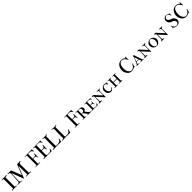

<svg xmlns="http://www.w3.org/2000/svg" viewBox="1429 -4775 8845 8845"><g transform="rotate(-45 5852.0 -352.5)"><path d="M138.2 -70.8V-621.1Q138.2 -641.6 130.9 -652.1Q123.5 -662.6 112.5 -667.2Q101.6 -671.9 88.9 -672.4Q76.2 -672.9 65.2 -673.6Q54.2 -674.3 46.9 -677.2Q39.6 -680.2 39.6 -689.5Q39.6 -695.8 45.7 -697.5Q51.8 -699.2 57.1 -699.2H84.5Q96.7 -699.2 106.7 -698.5Q116.7 -697.8 125.7 -696.8Q134.8 -695.8 144.3 -695.1Q153.8 -694.3 165.5 -694.3Q189.5 -694.3 207.5 -695.6Q225.6 -696.8 242.2 -698.2Q258.8 -699.7 275.4 -700.9Q292 -702.1 312.5 -702.1H345.2Q352.1 -702.1 356.4 -699.5Q360.8 -696.8 363.3 -696.3Q365.2 -690.9 365.7 -690.4Q366.2 -689.9 366.2 -686Q366.2 -680.7 357.7 -677.2Q349.1 -673.8 338.1 -671.6Q327.1 -669.4 315.9 -668.2Q304.7 -667 299.8 -665.5Q292 -664.1 283.2 -662.8Q274.4 -661.6 267.1 -658.9Q259.8 -656.2 254.9 -651.1Q250 -646 250 -636.7V-56.6Q250 -46.4 257.6 -40.8Q265.1 -35.2 276.4 -32.5Q287.6 -29.8 301 -28.8Q314.5 -27.8 325.7 -26.4Q336.9 -24.9 344.5 -21.7Q352.1 -18.6 352.1 -11.7Q352.1 -6.3 349.1 -4.9Q346.2 -3.4 343.8 -2.4Q336.9 -0.5 327.1 1Q317.4 2.4 310.1 2.4Q292.5 2.4 277.8 1.5Q263.2 0.5 249.5 -0.5Q235.8 -1.5 222.2 -2.4Q208.5 -3.4 192.4 -3.4Q184.6 -3.4 170.7 -2.9Q156.7 -2.4 140.9 -1.7Q125 -1 109.4 -0.5Q93.8 0 82.5 0H43.9Q41.5 0 37.1 -2.4Q32.7 -4.9 32.7 -10.3Q32.7 -20 41 -22Q51.8 -24.9 60.3 -26.6Q68.8 -28.3 78.1 -30Q87.4 -31.7 98.6 -33.7Q109.9 -35.6 126.5 -39.1Q134.8 -41.5 136.5 -49.8Q138.2 -58.1 138.2 -70.8Z M539.1 -4.4Q512.7 -4.4 488.8 -2.2Q464.8 0 436 0H416.5Q412.1 0 410.2 -5.6Q408.2 -11.2 408.2 -14.2Q408.2 -19 409.4 -22.7Q410.6 -26.4 414.1 -26.9Q419.4 -28.3 426.8 -29.3Q434.1 -30.3 441.9 -31Q449.7 -31.7 456.8 -32Q463.9 -32.2 469.2 -32.2Q481 -32.2 491.9 -37.6Q502.9 -43 509.8 -50.8Q514.6 -57.1 518.1 -63.2Q521.5 -69.3 524.2 -80.1Q526.9 -90.8 528.6 -107.9Q530.3 -125 532.2 -152.8L555.2 -571.8Q555.2 -586.9 551.8 -602.3Q548.3 -617.7 540.8 -631.1Q533.2 -644.5 521 -654.3Q508.8 -664.1 491.2 -668Q489.7 -668.5 483.4 -669.2Q477.1 -669.9 469.7 -670.9Q462.4 -671.9 456.1 -672.6Q449.7 -673.3 447.8 -673.3Q438 -675.3 432.4 -677.2Q426.8 -679.2 426.8 -689.5Q426.8 -693.8 427.2 -698Q427.7 -702.1 431.2 -702.1H451.2Q463.9 -702.1 474.9 -701.2Q485.8 -700.2 497.1 -698.7Q508.3 -697.3 520.8 -696.3Q533.2 -695.3 548.3 -695.3H594.7Q603 -695.3 610.1 -696.5Q617.2 -697.8 628.9 -697.8Q637.7 -697.8 647.5 -695.6Q657.2 -693.4 661.6 -686.5Q669.9 -676.8 675.8 -664.8Q681.6 -652.8 686 -639.6L850.1 -208Q852.1 -203.1 854 -200Q856 -196.8 858.4 -196.8Q861.8 -196.8 863.8 -200.7Q865.7 -204.6 866.7 -208L1051.3 -691.9Q1054.2 -697.3 1059.8 -698.7Q1065.4 -700.2 1072.3 -700.2Q1096.7 -700.2 1119.4 -701.2Q1142.1 -702.1 1164.8 -703.6Q1187.5 -705.1 1210.7 -706.1Q1233.9 -707 1259.8 -707Q1261.2 -707 1263.9 -707Q1266.6 -707 1269.3 -706.3Q1272 -705.6 1273.9 -704.1Q1275.9 -702.6 1275.9 -700.2Q1275.9 -693.4 1270 -686.3Q1264.2 -679.2 1255.4 -679.2Q1231 -679.2 1214.8 -673.3Q1198.7 -667.5 1182.1 -649.4Q1174.8 -642.1 1170.4 -632.8Q1166 -623.5 1163.3 -613Q1160.6 -602.5 1159.9 -591.6Q1159.2 -580.6 1159.2 -570.3L1167 -48.8Q1170.4 -38.6 1183.6 -34.7Q1196.8 -30.8 1212.9 -29.5Q1229 -28.3 1244.4 -27.6Q1259.8 -26.9 1268.1 -22.9Q1273.9 -20.5 1274.9 -16.8Q1275.9 -13.2 1275.9 -10.3Q1275.9 -2.4 1267.8 -0.7Q1259.8 1 1246.1 1Q1230.5 1 1216.8 0.5Q1203.1 0 1189.7 -0.2Q1176.3 -0.5 1161.6 -1Q1147 -1.5 1128.9 -1.5H1054.2Q1040 -1.5 1026.9 -1.2Q1013.7 -1 1000.5 0Q984.9 1.5 969.2 1.5Q965.3 1.5 961.2 1.2Q957 1 953.4 -0.5Q949.7 -2 947.5 -5.1Q945.3 -8.3 945.3 -13.7Q945.3 -23.4 957.5 -26.6Q969.7 -29.8 986.8 -29.8H1007.3Q1017.6 -29.8 1026.6 -30.3Q1035.6 -30.8 1042.5 -33.2Q1049.3 -35.6 1053.5 -40.3Q1057.6 -44.9 1057.6 -53.2L1051.3 -571.8Q1051.3 -574.2 1050.3 -578.6Q1049.3 -583 1046.9 -583Q1043.5 -583 1041.7 -581.8Q1040 -580.6 1039.1 -579.6L820.3 -10.3Q818.4 -2.4 814.5 -2.4Q810.5 -2.4 807.6 -10.3L589.8 -584.5Q588.4 -590.3 584 -590.3Q582 -590.3 580.8 -589.4Q579.6 -588.4 579.6 -584.5L566.9 -118.2Q566.9 -112.3 567.6 -102.8Q568.4 -93.3 570.1 -83Q571.8 -72.8 574.5 -63Q577.1 -53.2 581.5 -46.4Q587.9 -36.1 600.8 -31.5Q613.8 -26.9 628.7 -25.1Q643.6 -23.4 658.4 -22.9Q673.3 -22.5 683.6 -21Q689.5 -20.5 691.7 -16.6Q693.8 -12.7 693.8 -8.3Q693.8 -5.4 690.7 -3.4Q687.5 -1.5 682.9 -0.2Q678.2 1 672.4 1.2Q666.5 1.5 661.6 1.5Q643.6 1.5 627.9 0.5Q612.3 -0.5 597.7 -1.5Q583 -2.4 568.8 -3.4Q554.7 -4.4 539.1 -4.4Z M1658.2 -40.5V-658.2Q1658.2 -663.6 1651.1 -667.5Q1644 -671.4 1632.8 -674.1Q1621.6 -676.8 1608.2 -678.5Q1594.7 -680.2 1582 -681.4Q1569.3 -682.6 1558.6 -683.6Q1547.9 -684.6 1543 -686Q1536.6 -686.5 1536.6 -693.4Q1536.6 -696.8 1541.3 -698Q1545.9 -699.2 1549.3 -699.2H1694.3Q1708 -699.2 1729 -700.7Q1750 -702.1 1773.9 -703.6Q1797.9 -705.1 1822.8 -706.5Q1847.7 -708 1869.1 -708H1996.1Q1996.6 -708.5 2002 -708.5H2012.2Q2019.5 -708.5 2021.7 -701.4Q2023.9 -694.3 2023.9 -688.5Q2025.9 -663.1 2028.3 -636.5Q2030.8 -609.9 2030.8 -584.5Q2030.8 -579.1 2027.6 -575.4Q2024.4 -571.8 2018.6 -571.8Q2014.6 -571.8 2010.7 -573.5Q2006.8 -575.2 2003.4 -583Q1999.5 -591.3 1994.6 -601.6Q1989.7 -611.8 1983.9 -621.6Q1978 -631.3 1971.7 -639.4Q1965.3 -647.5 1959.5 -651.4Q1943.4 -662.6 1926.3 -668.9Q1909.2 -675.3 1890.9 -678.2Q1872.6 -681.2 1853.5 -681.9Q1834.5 -682.6 1814.5 -682.6H1780.8Q1768.6 -682.6 1760.5 -679Q1752.4 -675.3 1752.4 -660.6V-386.2Q1752.4 -380.9 1756.8 -378.4Q1761.2 -376 1763.7 -375Q1773.9 -376.5 1785.6 -377Q1797.4 -377.4 1808.6 -377.4Q1826.2 -377.4 1844 -377.9Q1861.8 -378.4 1877.4 -380.6Q1893.1 -382.8 1905.5 -387.2Q1918 -391.6 1924.3 -399.4Q1926.3 -402.3 1928.5 -408.7Q1930.7 -415 1932.6 -422.4Q1934.6 -429.7 1936.3 -436Q1938 -442.4 1939.5 -445.3Q1941.9 -452.6 1942.4 -461.2Q1942.9 -469.7 1943.8 -477.1Q1944.8 -484.4 1948.2 -489.3Q1951.7 -494.1 1960.4 -494.1Q1971.2 -494.1 1973.4 -485.8Q1975.6 -477.5 1975.6 -468.8V-281.2Q1975.6 -278.8 1975.6 -276.1Q1975.6 -273.4 1976.6 -270.5Q1977.5 -262.7 1977.8 -256.6Q1978 -250.5 1978 -248.5Q1978 -243.2 1975.3 -238.8Q1972.7 -234.4 1967.3 -232.9Q1960.9 -232.9 1957 -242.7Q1952.1 -255.4 1950.7 -269.8Q1949.2 -284.2 1945.8 -297.6Q1942.4 -311 1935.3 -322.5Q1928.2 -334 1912.1 -341.3Q1906.2 -344.2 1897.5 -346.2Q1888.7 -348.1 1879.2 -349.4Q1869.6 -350.6 1860.4 -351.3Q1851.1 -352.1 1844.7 -352.1Q1842.3 -352.1 1830.3 -352.5Q1818.4 -353 1805.2 -353Q1791 -353 1779.3 -352.3Q1767.6 -351.6 1765.1 -349.6Q1760.7 -345.7 1759.3 -342.8Q1757.8 -339.8 1757.8 -332V-42Q1758.3 -35.2 1766.8 -32Q1775.4 -28.8 1787.8 -27.3Q1800.3 -25.9 1814.5 -25.4Q1828.6 -24.9 1840.8 -23.7Q1853 -22.5 1861.1 -19Q1869.1 -15.6 1869.1 -8.3Q1869.1 -4.4 1866.5 -2.4Q1863.8 -0.5 1859.9 0.2Q1856 1 1851.8 1.2Q1847.7 1.5 1844.7 1.5Q1818.8 1.5 1798.3 1Q1777.8 0.5 1759.3 -0.2Q1740.7 -1 1723.1 -1.7Q1705.6 -2.4 1686 -2.4Q1674.8 -2.4 1663.6 -1.7Q1652.3 -1 1640.1 0Q1617.2 1.5 1593.8 1.5H1569.3Q1566.9 1.5 1564 0.7Q1561 0 1561 -4.4Q1561 -9.3 1564 -11.2Q1566.9 -13.2 1575.2 -15.1Q1588.9 -18.1 1603.5 -19.3Q1618.2 -20.5 1630.4 -22.2Q1642.6 -23.9 1650.4 -27.8Q1658.2 -31.7 1658.2 -40.5Z M2196.3 -645.5Q2196.3 -660.2 2185.5 -668.9Q2174.8 -677.7 2159.2 -682.9Q2143.6 -688 2126 -689.9Q2108.4 -691.9 2094.7 -692.9Q2091.3 -692.9 2088.4 -693.6Q2085.4 -694.3 2085.4 -698.7Q2085.4 -701.7 2087.9 -703.6Q2090.3 -705.6 2093.8 -706.8Q2097.2 -708 2100.6 -708.3Q2104 -708.5 2106.4 -708.5Q2109.9 -708.5 2121.1 -708.3Q2132.3 -708 2148.9 -707.8Q2165.5 -707.5 2185.8 -707.3Q2206.1 -707 2228 -707Q2265.6 -707 2292.7 -708.3Q2319.8 -709.5 2342 -711.2Q2364.3 -712.9 2384.5 -714.1Q2404.8 -715.3 2428.2 -715.3Q2437.5 -715.3 2444.6 -715.3Q2451.7 -715.3 2459 -715.3Q2466.3 -715.3 2475.3 -715.1Q2484.4 -714.8 2497.3 -714.4Q2510.3 -713.9 2529.1 -713.4Q2547.9 -712.9 2574.7 -711.9Q2580.1 -711.4 2584 -708Q2587.9 -704.6 2588.9 -699.2Q2589.8 -665.5 2590.6 -635Q2591.3 -604.5 2591.3 -570.3Q2591.3 -562.5 2588.9 -562.5Q2587.9 -562.5 2585.9 -563Q2584 -563.5 2583 -565.9Q2579.1 -573.7 2574.7 -583Q2570.3 -592.3 2565.7 -601.8Q2561 -611.3 2556.4 -620.1Q2551.8 -628.9 2547.4 -635.3Q2541 -644.5 2530.8 -654.5Q2520.5 -664.6 2507.8 -672.9Q2495.1 -681.2 2480.7 -686.5Q2466.3 -691.9 2452.1 -692.9Q2443.4 -692.9 2436.8 -693.1Q2430.2 -693.4 2423.8 -693.4Q2417.5 -693.4 2410.6 -693.4Q2403.8 -693.4 2394.5 -693.4Q2375.5 -693.4 2355.2 -692.4Q2335 -691.4 2315.9 -687.5Q2311.5 -686.5 2307.1 -684.8Q2302.7 -683.1 2302.7 -676.8V-371.6Q2303.7 -365.2 2309.6 -363.3Q2337.4 -365.7 2368.9 -367.4Q2400.4 -369.1 2428.2 -369.1Q2441.9 -370.1 2452.9 -378.2Q2463.9 -386.2 2472.2 -397.7Q2480.5 -409.2 2486.8 -423.1Q2493.2 -437 2498 -450.2Q2502.9 -463.4 2506.6 -473.9Q2510.3 -484.4 2513.7 -489.7Q2515.1 -492.2 2516.6 -492.7Q2518.1 -493.2 2524.9 -493.2Q2527.8 -493.2 2531 -491.9Q2534.2 -490.7 2534.2 -488.3Q2534.2 -470.7 2533 -457Q2531.7 -443.4 2530.3 -432.6Q2528.8 -421.9 2527.6 -412.8Q2526.4 -403.8 2526.4 -395.5V-212.9Q2525.4 -211.4 2523.9 -210.4Q2521.5 -208 2519 -208Q2515.1 -208 2511.5 -215.1Q2507.8 -222.2 2504.2 -232.9Q2500.5 -243.7 2496.8 -256.8Q2493.2 -270 2489 -282.7Q2484.9 -295.4 2480.2 -305.7Q2475.6 -315.9 2469.7 -320.8Q2464.4 -325.2 2454.1 -328.6Q2443.8 -332 2430.9 -334Q2418 -335.9 2403.3 -337.2Q2388.7 -338.4 2375.2 -338.9Q2361.8 -339.4 2350.1 -339.4Q2338.4 -339.4 2331.5 -339.4Q2320.8 -339.4 2314.7 -338.1Q2308.6 -336.9 2305.4 -333Q2302.2 -329.1 2301.3 -321.8Q2300.3 -314.5 2300.3 -301.8V-105Q2300.3 -90.8 2301.8 -80.1Q2303.2 -69.3 2306.9 -61.3Q2310.5 -53.2 2316.7 -47.1Q2322.8 -41 2331.5 -35.6Q2338.4 -31.7 2346.9 -28.1Q2355.5 -24.4 2362.8 -24.4H2439.5Q2450.7 -24.4 2459.7 -24.7Q2468.8 -24.9 2478 -25.6Q2487.3 -26.4 2497.6 -28.1Q2507.8 -29.8 2521.5 -32.7Q2536.1 -36.1 2548.8 -44.4Q2561.5 -52.7 2573 -64.5Q2584.5 -76.2 2594.7 -90.8Q2605 -105.5 2614.3 -121.6Q2615.7 -124 2619.6 -132.1Q2623.5 -140.1 2627.9 -144.5Q2628.4 -145.5 2630.4 -145.5Q2632.3 -145.5 2633.8 -142.1Q2637.2 -135.7 2637.2 -116.7Q2637.2 -110.8 2633.8 -98.9Q2630.4 -86.9 2627.9 -76.2Q2625.5 -67.4 2624 -54.2Q2622.6 -41 2620.1 -28.6Q2617.7 -16.1 2613 -7.3Q2608.4 1.5 2600.6 1.5Q2597.7 1.5 2595.7 1.2Q2593.8 1 2592.3 1Q2590.8 0 2584 0H2224.1Q2212.9 0 2197 0.7Q2181.2 1.5 2165 2.2Q2148.9 2.9 2134.5 3.7Q2120.1 4.4 2111.8 4.4H2098.1Q2092.8 4.4 2087.4 2.2Q2082 0 2082 -4.9Q2082 -9.3 2083.3 -13.7Q2084.5 -18.1 2088.9 -20.5Q2089.8 -21 2093.5 -21.5Q2097.2 -22 2101.6 -22.5Q2106 -22.9 2109.9 -23.2Q2113.8 -23.4 2115.7 -23.4Q2127.4 -24.4 2135.3 -25.1Q2143.1 -25.9 2153.8 -29.8Q2174.8 -36.1 2185.5 -46.6Q2196.3 -57.1 2196.3 -80.1Z M2803.7 -40.5V-382.8Q2803.7 -397.9 2804.7 -424.6Q2805.7 -451.2 2807.1 -481.9Q2808.6 -512.7 2809.6 -544.4Q2810.5 -576.2 2810.5 -601.6Q2810.5 -635.7 2807.6 -651.4Q2806.6 -660.6 2800 -666.3Q2793.5 -671.9 2783.9 -675Q2774.4 -678.2 2762.5 -679.4Q2750.5 -680.7 2739.5 -681.9Q2728.5 -683.1 2719 -684.3Q2709.5 -685.5 2704.1 -688.5Q2697.8 -691.9 2697.8 -696.8Q2697.8 -700.7 2698.5 -702.1Q2699.2 -703.6 2701.2 -704.6Q2707 -706.5 2712.6 -707.3Q2718.3 -708 2722.7 -708H2741.2Q2763.2 -708 2779.1 -707.3Q2794.9 -706.5 2808.6 -705.3Q2822.3 -704.1 2835.4 -703.4Q2848.6 -702.6 2865.2 -702.6Q2883.3 -702.6 2898.7 -704.6Q2914.1 -706.5 2928 -709Q2941.9 -711.4 2954.8 -713.4Q2967.8 -715.3 2981 -715.3H2998.5Q3003.9 -715.3 3010.3 -714.4Q3016.6 -713.4 3016.6 -707Q3016.6 -698.7 3005.4 -695.3Q2997.1 -692.9 2986.1 -691.2Q2975.1 -689.5 2961.4 -684.1Q2948.7 -681.2 2940.7 -677.7Q2932.6 -674.3 2928.7 -672.4Q2923.3 -668.9 2919.2 -663.6Q2915 -658.2 2915 -647.9V-59.1Q2915 -48.3 2920.9 -42.5Q2926.8 -36.6 2935.8 -33.7Q2944.8 -30.8 2955.3 -30.3Q2965.8 -29.8 2975.1 -29.8Q2985.8 -29.8 3005.4 -30.8Q3024.9 -31.7 3046.4 -33.7Q3067.9 -35.6 3088.1 -38.8Q3108.4 -42 3121.1 -46.4Q3138.2 -52.2 3152.6 -58.3Q3167 -64.5 3176.8 -73.7Q3178.2 -74.7 3181.6 -77.9Q3185.1 -81.1 3189.2 -85.7Q3193.4 -90.3 3197.3 -95.7Q3201.2 -101.1 3204.1 -106.4Q3207 -110.4 3209.2 -113.3Q3211.4 -116.2 3213.4 -118.2Q3215.3 -120.6 3218.3 -126.5Q3221.2 -132.3 3224.9 -139.6Q3228.5 -147 3232.4 -154.5Q3236.3 -162.1 3240.2 -168.9Q3243.7 -173.3 3246.8 -176.3Q3250 -179.2 3255.4 -179.2Q3260.7 -179.2 3261.5 -173.1Q3262.2 -167 3262.2 -161.1Q3262.2 -149.4 3259.5 -137.5Q3256.8 -125.5 3253.4 -113.8Q3250 -102.1 3246.1 -90.3Q3242.2 -78.6 3240.2 -66.9Q3237.8 -55.7 3237.1 -43.7Q3236.3 -31.7 3234.6 -21.7Q3232.9 -11.7 3228.3 -5.4Q3223.6 1 3213.4 1H2879.4Q2849.1 1 2828.9 2.2Q2808.6 3.4 2792 5.1Q2775.4 6.8 2759 8.1Q2742.7 9.3 2720.7 9.3Q2712.4 9.3 2706.8 7.8Q2701.2 6.3 2697.8 0Q2697.3 -2 2696.8 -2.9Q2696.3 -3.9 2696.3 -9.3Q2696.3 -15.6 2701.9 -18.3Q2707.5 -21 2710.4 -22Q2715.8 -22.9 2726.6 -23.2Q2737.3 -23.4 2746.1 -24.4Q2750.5 -24.9 2757.3 -25.9Q2764.2 -26.9 2772.2 -28.8Q2780.3 -30.8 2788.6 -33.7Q2796.9 -36.6 2803.7 -40.5Z M3405.3 -40.5V-382.8Q3405.3 -397.9 3406.2 -424.6Q3407.2 -451.2 3408.7 -481.9Q3410.2 -512.7 3411.1 -544.4Q3412.1 -576.2 3412.1 -601.6Q3412.1 -635.7 3409.2 -651.4Q3408.2 -660.6 3401.6 -666.3Q3395 -671.9 3385.5 -675Q3376 -678.2 3364 -679.4Q3352.1 -680.7 3341.1 -681.9Q3330.1 -683.1 3320.6 -684.3Q3311 -685.5 3305.7 -688.5Q3299.3 -691.9 3299.3 -696.8Q3299.3 -700.7 3300 -702.1Q3300.8 -703.6 3302.7 -704.6Q3308.6 -706.5 3314.2 -707.3Q3319.8 -708 3324.2 -708H3342.8Q3364.7 -708 3380.6 -707.3Q3396.5 -706.5 3410.2 -705.3Q3423.8 -704.1 3437 -703.4Q3450.2 -702.6 3466.8 -702.6Q3484.9 -702.6 3500.2 -704.6Q3515.6 -706.5 3529.5 -709Q3543.5 -711.4 3556.4 -713.4Q3569.3 -715.3 3582.5 -715.3H3600.1Q3605.5 -715.3 3611.8 -714.4Q3618.2 -713.4 3618.2 -707Q3618.2 -698.7 3606.9 -695.3Q3598.6 -692.9 3587.6 -691.2Q3576.7 -689.5 3563 -684.1Q3550.3 -681.2 3542.2 -677.7Q3534.2 -674.3 3530.3 -672.4Q3524.9 -668.9 3520.8 -663.6Q3516.6 -658.2 3516.6 -647.9V-59.1Q3516.6 -48.3 3522.5 -42.5Q3528.3 -36.6 3537.4 -33.7Q3546.4 -30.8 3556.9 -30.3Q3567.4 -29.8 3576.7 -29.8Q3587.4 -29.8 3606.9 -30.8Q3626.5 -31.7 3647.9 -33.7Q3669.4 -35.6 3689.7 -38.8Q3710 -42 3722.7 -46.4Q3739.7 -52.2 3754.2 -58.3Q3768.6 -64.5 3778.3 -73.7Q3779.8 -74.7 3783.2 -77.9Q3786.6 -81.1 3790.8 -85.7Q3794.9 -90.3 3798.8 -95.7Q3802.7 -101.1 3805.7 -106.4Q3808.6 -110.4 3810.8 -113.3Q3813 -116.2 3814.9 -118.2Q3816.9 -120.6 3819.8 -126.5Q3822.8 -132.3 3826.4 -139.6Q3830.1 -147 3834 -154.5Q3837.9 -162.1 3841.8 -168.9Q3845.2 -173.3 3848.4 -176.3Q3851.6 -179.2 3856.9 -179.2Q3862.3 -179.2 3863 -173.1Q3863.8 -167 3863.8 -161.1Q3863.8 -149.4 3861.1 -137.5Q3858.4 -125.5 3855 -113.8Q3851.6 -102.1 3847.7 -90.3Q3843.8 -78.6 3841.8 -66.9Q3839.4 -55.7 3838.6 -43.7Q3837.9 -31.7 3836.2 -21.7Q3834.5 -11.7 3829.8 -5.4Q3825.2 1 3814.9 1H3481Q3450.7 1 3430.4 2.2Q3410.2 3.4 3393.6 5.1Q3377 6.8 3360.6 8.1Q3344.2 9.3 3322.3 9.3Q3314 9.3 3308.3 7.8Q3302.7 6.3 3299.3 0Q3298.8 -2 3298.3 -2.9Q3297.9 -3.9 3297.9 -9.3Q3297.9 -15.6 3303.5 -18.3Q3309.1 -21 3312 -22Q3317.4 -22.9 3328.1 -23.2Q3338.9 -23.4 3347.7 -24.4Q3352.1 -24.9 3358.9 -25.9Q3365.7 -26.9 3373.8 -28.8Q3381.8 -30.8 3390.1 -33.7Q3398.4 -36.6 3405.3 -40.5Z M4222.2 -40.5V-658.2Q4222.2 -663.6 4215.1 -667.5Q4208 -671.4 4196.8 -674.1Q4185.5 -676.8 4172.1 -678.5Q4158.7 -680.2 4146 -681.4Q4133.3 -682.6 4122.6 -683.6Q4111.8 -684.6 4106.9 -686Q4100.6 -686.5 4100.6 -693.4Q4100.6 -696.8 4105.2 -698Q4109.9 -699.2 4113.3 -699.2H4258.3Q4272 -699.2 4293 -700.7Q4314 -702.1 4337.9 -703.6Q4361.8 -705.1 4386.7 -706.5Q4411.6 -708 4433.1 -708H4560.1Q4560.5 -708.5 4565.9 -708.5H4576.2Q4583.5 -708.5 4585.7 -701.4Q4587.9 -694.3 4587.9 -688.5Q4589.8 -663.1 4592.3 -636.5Q4594.7 -609.9 4594.7 -584.5Q4594.7 -579.1 4591.6 -575.4Q4588.4 -571.8 4582.5 -571.8Q4578.6 -571.8 4574.7 -573.5Q4570.8 -575.2 4567.4 -583Q4563.5 -591.3 4558.6 -601.6Q4553.7 -611.8 4547.9 -621.6Q4542 -631.3 4535.6 -639.4Q4529.3 -647.5 4523.4 -651.4Q4507.3 -662.6 4490.2 -668.9Q4473.1 -675.3 4454.8 -678.2Q4436.5 -681.2 4417.5 -681.9Q4398.4 -682.6 4378.4 -682.6H4344.7Q4332.5 -682.6 4324.5 -679Q4316.4 -675.3 4316.4 -660.6V-386.2Q4316.4 -380.9 4320.8 -378.4Q4325.2 -376 4327.6 -375Q4337.9 -376.5 4349.6 -377Q4361.3 -377.4 4372.6 -377.4Q4390.1 -377.4 4408 -377.9Q4425.8 -378.4 4441.4 -380.6Q4457 -382.8 4469.5 -387.2Q4481.9 -391.6 4488.3 -399.4Q4490.2 -402.3 4492.4 -408.7Q4494.6 -415 4496.6 -422.4Q4498.5 -429.7 4500.2 -436Q4502 -442.4 4503.4 -445.3Q4505.9 -452.6 4506.3 -461.2Q4506.8 -469.7 4507.8 -477.1Q4508.8 -484.4 4512.2 -489.3Q4515.6 -494.1 4524.4 -494.1Q4535.2 -494.1 4537.4 -485.8Q4539.6 -477.5 4539.6 -468.8V-281.2Q4539.6 -278.8 4539.6 -276.1Q4539.6 -273.4 4540.5 -270.5Q4541.5 -262.7 4541.7 -256.6Q4542 -250.5 4542 -248.5Q4542 -243.2 4539.3 -238.8Q4536.6 -234.4 4531.2 -232.9Q4524.9 -232.9 4521 -242.7Q4516.1 -255.4 4514.6 -269.8Q4513.2 -284.2 4509.8 -297.6Q4506.3 -311 4499.3 -322.5Q4492.2 -334 4476.1 -341.3Q4470.2 -344.2 4461.4 -346.2Q4452.6 -348.1 4443.1 -349.4Q4433.6 -350.6 4424.3 -351.3Q4415 -352.1 4408.7 -352.1Q4406.2 -352.1 4394.3 -352.5Q4382.3 -353 4369.1 -353Q4355 -353 4343.3 -352.3Q4331.5 -351.6 4329.1 -349.6Q4324.7 -345.7 4323.2 -342.8Q4321.8 -339.8 4321.8 -332V-42Q4322.3 -35.2 4330.8 -32Q4339.4 -28.8 4351.8 -27.3Q4364.3 -25.9 4378.4 -25.4Q4392.6 -24.9 4404.8 -23.7Q4417 -22.5 4425 -19Q4433.1 -15.6 4433.1 -8.3Q4433.1 -4.4 4430.4 -2.4Q4427.7 -0.5 4423.8 0.2Q4419.9 1 4415.8 1.2Q4411.6 1.5 4408.7 1.5Q4382.8 1.5 4362.3 1Q4341.8 0.5 4323.2 -0.2Q4304.7 -1 4287.1 -1.7Q4269.5 -2.4 4250 -2.4Q4238.8 -2.4 4227.5 -1.7Q4216.3 -1 4204.1 0Q4181.2 1.5 4157.7 1.5H4133.3Q4130.9 1.5 4127.9 0.7Q4125 0 4125 -4.4Q4125 -9.3 4127.9 -11.2Q4130.9 -13.2 4139.2 -15.1Q4152.8 -18.1 4167.5 -19.3Q4182.1 -20.5 4194.3 -22.2Q4206.5 -23.9 4214.4 -27.8Q4222.2 -31.7 4222.2 -40.5Z M4797.4 -439.5Q4797.4 -437.5 4797.9 -429.7Q4798.3 -421.9 4799.1 -413.1Q4799.8 -404.3 4800.3 -396.5Q4800.8 -388.7 4800.8 -386.7V-258.3Q4800.8 -249.5 4806.6 -246.6Q4807.6 -246.6 4812 -246.1Q4816.4 -245.6 4821.5 -245.4Q4826.7 -245.1 4831.8 -244.6Q4836.9 -244.1 4839.8 -244.1Q4856.4 -244.1 4871.1 -249Q4895.5 -254.9 4913.6 -262.5Q4931.6 -270 4943.6 -282.7Q4955.6 -295.4 4961.4 -314.9Q4967.3 -334.5 4967.3 -364.7Q4967.3 -404.8 4940.4 -431.6Q4919.9 -452.6 4892.6 -460Q4865.2 -467.3 4828.6 -467.3Q4815.4 -467.3 4806.4 -460.4Q4797.4 -453.6 4797.4 -439.5ZM4944.3 -10.7Q4944.3 -18.6 4953.6 -21H4990.2Q4994.6 -22 4999 -22.2Q5003.4 -22.5 5005.4 -24.4Q5007.8 -25.9 5007.8 -27.8Q5007.8 -29.8 5005.4 -33.7Q4971.7 -79.1 4937.7 -124.5Q4903.8 -169.9 4868.7 -216.3Q4866.7 -218.3 4864 -220.7Q4861.3 -223.1 4859.4 -223.1L4810.1 -229H4808.6Q4800.8 -229 4800.8 -219.7V-70.3Q4800.8 -51.3 4805.4 -41.3Q4810.1 -31.2 4816.9 -27.1Q4823.7 -22.9 4832.3 -22.5Q4840.8 -22 4848.1 -22Q4856.4 -22 4862.5 -20.5Q4868.7 -19 4868.7 -9.3Q4868.7 -3.4 4863.3 -1.7Q4857.9 0 4852.5 0H4657.2Q4652.8 0 4649.2 -2.4Q4645.5 -4.9 4645.5 -9.3Q4645.5 -14.6 4652.3 -18.6Q4657.2 -20 4668.7 -20.8Q4680.2 -21.5 4691.9 -22.5Q4703.6 -23.4 4712.6 -25.6Q4721.7 -27.8 4721.7 -32.7V-49.8Q4721.7 -72.8 4721.2 -91.8Q4720.7 -110.8 4720.5 -130.6Q4720.2 -150.4 4719.7 -172.9Q4719.2 -195.3 4719.2 -224.6V-379.9V-441.9Q4718.3 -443.8 4718 -448Q4717.8 -452.1 4715.8 -454.6Q4714.8 -455.6 4713.6 -456.1Q4712.4 -456.5 4711.4 -457Q4710 -457.5 4709.5 -458H4664.1Q4658.7 -458 4653.1 -460.4Q4647.5 -462.9 4645.5 -467.3Q4645 -467.8 4645 -468.8Q4644.5 -469.2 4644.5 -470.7Q4644.5 -473.6 4646.2 -477.5Q4647.9 -481.4 4652.3 -481.4H4898.9Q4932.6 -481.4 4962.2 -474.4Q4991.7 -467.3 5013.7 -451.7Q5035.6 -436 5048.3 -410.9Q5061 -385.7 5061 -349.6Q5061 -325.7 5057.6 -310.3Q5054.2 -294.9 5046.9 -284.2Q5039.6 -273.4 5028.3 -265.1Q5017.1 -256.8 5002 -246.6Q4999 -244.1 4993.4 -241.7Q4987.8 -239.3 4982.4 -237.1Q4977.1 -234.9 4973.1 -232.4Q4969.2 -230 4969.2 -227.1Q4969.2 -224.6 4976.3 -214.1Q4983.4 -203.6 4993.9 -189Q5004.4 -174.3 5017.3 -158Q5030.3 -141.6 5041.7 -127Q5053.2 -112.3 5061.8 -101.8Q5070.3 -91.3 5072.8 -88.9Q5085.9 -75.7 5099.4 -64.2Q5112.8 -52.7 5127.7 -43.5Q5142.6 -34.2 5159.2 -27.6Q5175.8 -21 5194.8 -18.6Q5198.7 -11.7 5198.7 -6.8Q5198.7 -2.4 5197 -1.2Q5195.3 0 5188.5 0H5002H4973.1Q4971.7 0 4967 -0.2Q4962.4 -0.5 4957.3 -1.5Q4952.1 -2.4 4948.2 -4.6Q4944.3 -6.8 4944.3 -10.7Z M5379.9 -244.1 5463.4 -247.6Q5482.9 -249 5493.2 -257.1Q5503.4 -265.1 5508.5 -276.6Q5513.7 -288.1 5516.4 -301.8Q5519 -315.4 5524.4 -328.6Q5525.9 -334.5 5529.3 -334.5Q5536.1 -334.5 5536.1 -331.1V-311.5Q5536.1 -292 5534.4 -269.3Q5532.7 -246.6 5532.7 -230.5Q5532.7 -214.8 5535.4 -197.3Q5538.1 -179.7 5538.1 -161.1Q5538.1 -158.7 5537.6 -153.3Q5537.1 -147.9 5536.1 -142.1Q5535.2 -136.2 5533.4 -131.8Q5531.7 -127.4 5528.8 -127.4Q5523.4 -127.4 5522.2 -132.6Q5521 -137.7 5520 -142.1Q5519 -147.9 5516.6 -156.2Q5514.2 -164.6 5511.2 -173.1Q5508.3 -181.6 5505.9 -188.5Q5503.4 -195.3 5502.4 -197.8Q5498 -206.5 5485.4 -211.7Q5472.7 -216.8 5456.8 -219.5Q5440.9 -222.2 5424.1 -222.9Q5407.2 -223.6 5394.5 -223.6H5379.9Q5372.1 -223.6 5370.1 -220.5Q5368.2 -217.3 5368.2 -210.4V-39.1Q5368.2 -24.4 5377.4 -20.5H5525.9Q5535.6 -20.5 5546.1 -20.8Q5556.6 -21 5560.1 -22.9Q5567.4 -24.9 5572.5 -31.5Q5577.6 -38.1 5581.1 -43.9Q5582.5 -46.4 5586.7 -54.2Q5590.8 -62 5595.5 -71Q5600.1 -80.1 5604.2 -87.9Q5608.4 -95.7 5610.4 -98.1Q5613.3 -104 5620.1 -104Q5624.5 -104 5626.5 -100.6V-27.8Q5626.5 -23.4 5625.7 -19.8Q5625 -16.1 5624 -10.7Q5622.1 -3.9 5619.1 -1.7Q5616.2 0.5 5607.9 2.4Q5558.6 2.4 5514.4 2Q5470.2 1.5 5424.8 1.2Q5379.4 1 5329.1 0.5Q5278.8 0 5216.8 0Q5208.5 0 5208.5 -8.3Q5208.5 -13.7 5213.9 -16.6Q5219.2 -19.5 5223.6 -20.5Q5226.6 -20.5 5233.2 -21Q5239.7 -21.5 5247.6 -21.7Q5255.4 -22 5262.7 -22.5Q5270 -22.9 5275.4 -22.9Q5287.1 -22.9 5287.1 -41.5V-401.9Q5287.1 -410.2 5285.4 -422.4Q5283.7 -434.6 5278.8 -442.9Q5275.4 -445.3 5275.4 -445.3L5207 -452.1Q5197.8 -452.1 5197.8 -461.4Q5197.8 -463.9 5198.7 -467.5Q5199.7 -471.2 5205.1 -471.2H5285.2Q5332 -471.2 5377.4 -471.7Q5422.9 -472.2 5460.9 -472.2H5530.3Q5538.1 -472.2 5546.6 -471.9Q5555.2 -471.7 5563 -471.4Q5570.8 -471.2 5577.1 -470.9Q5583.5 -470.7 5586.9 -470.7Q5590.3 -470.2 5592.3 -467.3Q5594.2 -464.4 5595 -460.2Q5595.7 -456.1 5595.9 -451.9Q5596.2 -447.8 5596.2 -445.3V-365.7Q5596.2 -361.3 5592.8 -361.3Q5587.4 -361.3 5584.7 -368.4Q5582 -375.5 5576.7 -385.3Q5572.3 -396 5565.9 -406.7Q5559.6 -417.5 5556.6 -423.3Q5552.2 -431.6 5543.2 -436.3Q5534.2 -440.9 5522.9 -443.6Q5511.7 -446.3 5500 -447.8Q5488.3 -449.2 5479.5 -451.2Q5476.6 -451.2 5464.4 -451.7Q5452.1 -452.1 5436.8 -452.4Q5421.4 -452.6 5406.5 -453.1Q5391.6 -453.6 5383.3 -453.6Q5373 -453.6 5370.6 -447.8Q5368.2 -441.9 5368.2 -430.2V-255.9Q5368.2 -251.5 5371.3 -247.8Q5374.5 -244.1 5379.9 -244.1Z M5733.4 0Q5728.5 0 5722.7 -0.5Q5716.8 -1 5711.7 -2.7Q5706.5 -4.4 5703.1 -7.8Q5699.7 -11.2 5699.7 -17.1Q5699.7 -21.5 5700.4 -24.9Q5701.2 -28.3 5705.6 -30.3Q5721.2 -32.7 5731.7 -33.7Q5742.2 -34.7 5749.5 -38.1Q5756.8 -41.5 5761.5 -50Q5766.1 -58.6 5769.5 -76.2Q5769.5 -117.7 5770.3 -161.6Q5771 -205.6 5772.9 -246.6Q5773.9 -276.4 5778.1 -304.4Q5782.2 -332.5 5782.2 -362.3Q5782.2 -367.7 5781.7 -370.1Q5781.2 -372.6 5778.8 -379.4Q5777.3 -381.8 5772.9 -388.4Q5768.6 -395 5763.2 -402.1Q5757.8 -409.2 5752.7 -415.8Q5747.6 -422.4 5745.1 -424.8Q5740.2 -430.7 5731 -434.3Q5721.7 -438 5712.6 -441.7Q5703.6 -445.3 5697 -450Q5690.4 -454.6 5690.4 -462.9Q5690.4 -467.3 5693.6 -470Q5696.8 -472.7 5701.4 -474.1Q5706.1 -475.6 5710.7 -476.1Q5715.3 -476.6 5718.3 -476.6Q5719.2 -476.6 5722.2 -476.1Q5725.1 -475.6 5728.5 -474.9Q5731.9 -474.1 5734.9 -473.6Q5737.8 -473.1 5739.3 -473.1H5791Q5793.5 -472.2 5798.8 -469Q5804.2 -465.8 5806.2 -463.9Q5843.3 -423.3 5878.9 -384.3Q5914.6 -345.2 5949.5 -307.1Q5984.4 -269 6019.3 -231.4Q6054.2 -193.8 6089.8 -155.3Q6092.3 -152.8 6094.2 -150.9Q6096.2 -149.4 6098.1 -148.2Q6100.1 -147 6101.6 -147Q6106 -147 6108.4 -151.1Q6110.8 -155.3 6110.8 -156.2V-274.4V-315.9Q6110.8 -333 6110.1 -350.6Q6109.4 -368.2 6107.9 -383.5Q6106.4 -398.9 6104 -411.1Q6101.6 -423.3 6098.1 -429.2Q6091.3 -440.4 6077.1 -444.8Q6063 -449.2 6048.8 -451.4Q6034.7 -453.6 6024.2 -456.1Q6013.7 -458.5 6013.7 -465.3Q6013.7 -479 6029.8 -479H6214.8Q6224.1 -479 6224.1 -467.8Q6224.1 -462.9 6213.4 -459.7Q6202.6 -456.5 6189 -451.7Q6175.3 -446.8 6162.4 -439Q6149.4 -431.2 6145 -417.5Q6139.6 -405.3 6137.7 -391.1Q6135.7 -377 6135.7 -352.1V-10.3Q6135.7 -5.9 6132.3 -2.9Q6128.9 0 6127 0Q6120.6 0 6112.8 -9.3Q6110.8 -11.7 6100.3 -23.4Q6089.8 -35.2 6073.2 -53.2Q6056.6 -71.3 6035.2 -94.2Q6013.7 -117.2 5990.2 -142.6Q5966.8 -168 5942.4 -194.3Q5918 -220.7 5895.5 -245.1Q5873 -269.5 5853.3 -290.8Q5833.5 -312 5819.8 -327.1Q5814.9 -331.1 5811 -331.1Q5803.2 -331.1 5801.3 -321.3Q5799.3 -311.5 5799.3 -300.8Q5799.3 -295.9 5799.6 -286.4Q5799.8 -276.9 5800.3 -264.4Q5800.8 -252 5801.5 -238Q5802.2 -224.1 5802.7 -211.2Q5803.2 -198.2 5803.5 -187.5Q5803.7 -176.8 5803.7 -170.4V-147Q5803.7 -135.7 5804 -121.6Q5804.2 -107.4 5805.4 -93.8Q5806.6 -80.1 5808.8 -68.8Q5811 -57.6 5815.4 -51.8Q5820.3 -43.9 5828.1 -40.5Q5835.9 -37.1 5844.7 -35.9Q5853.5 -34.7 5862.5 -34.4Q5871.6 -34.2 5878.7 -32.7Q5885.7 -31.2 5890.1 -27.1Q5894.5 -22.9 5894.5 -14.2Q5894.5 -9.8 5893.8 -7.1Q5893.1 -4.4 5888.2 0Z M6633.3 -458V-350.6Q6633.3 -344.7 6630.1 -340.1Q6627 -335.4 6621.6 -335.4Q6614.3 -335.4 6608.6 -342.3Q6603 -349.1 6598.6 -358.2Q6594.2 -367.2 6590.6 -376.5Q6586.9 -385.7 6583.5 -391.1Q6578.1 -398.4 6573.5 -404.1Q6568.8 -409.7 6563.5 -414.3Q6558.1 -418.9 6551.8 -422.9Q6545.4 -426.8 6537.6 -430.7Q6525.9 -436.5 6511 -439.9Q6496.1 -443.4 6476.1 -443.4Q6456.5 -443.4 6436.5 -433.8Q6416.5 -424.3 6404.3 -407.2Q6395 -394.5 6387.5 -377.9Q6379.9 -361.3 6374.3 -342Q6368.7 -322.8 6365.7 -302Q6362.8 -281.2 6362.8 -261.2Q6362.8 -255.4 6363.8 -240.5Q6364.7 -225.6 6367.4 -207Q6370.1 -188.5 6375.2 -168.9Q6380.4 -149.4 6389.2 -134.3Q6407.7 -97.7 6438.7 -74.2Q6469.7 -50.8 6510.7 -49.8Q6522.9 -49.8 6534.4 -52.7Q6545.9 -55.7 6555.7 -60.1Q6557.6 -61 6562 -64Q6566.4 -66.9 6571.3 -70.6Q6576.2 -74.2 6580.8 -78.1Q6585.4 -82 6587.9 -84.5Q6594.2 -91.8 6599.6 -100.6Q6605 -109.4 6608.6 -117.9Q6612.3 -126.5 6614.7 -133.5Q6617.2 -140.6 6618.2 -144.5Q6619.6 -150.4 6627.4 -150.4Q6629.9 -150.4 6631.3 -147.9Q6632.8 -145.5 6633.5 -142.3Q6634.3 -139.2 6634.5 -136.2Q6634.8 -133.3 6634.8 -131.8Q6634.8 -102.1 6621.8 -78.1Q6608.9 -54.2 6586.9 -37.1Q6565.9 -20 6541.5 -10Q6517.1 0 6489.7 0Q6456.1 0 6428 -8.1Q6399.9 -16.1 6377.2 -30Q6354.5 -43.9 6337.2 -63.2Q6319.8 -82.5 6307.1 -105Q6291.5 -132.3 6282.5 -167.5Q6273.4 -202.6 6273.4 -235.8Q6273.4 -289.1 6297.4 -335.2Q6321.3 -381.3 6367.2 -422.4Q6394.5 -445.3 6422.6 -458Q6450.7 -470.7 6486.3 -470.7Q6500.5 -470.7 6512.9 -469.5Q6525.4 -468.3 6538.3 -465.1Q6551.3 -461.9 6565.4 -456.5Q6579.6 -451.2 6597.2 -443.4Q6597.7 -442.9 6600.1 -442.9Q6606 -442.9 6608.9 -446.3Q6611.8 -449.7 6614 -454.1Q6616.2 -458.5 6618.7 -461.9Q6621.1 -465.3 6626.5 -465.3Q6628.4 -465.3 6630.9 -462.9Q6633.3 -460.4 6633.3 -458Z M6710.4 -10.7Q6710.4 -20.5 6717.5 -23.4Q6724.6 -26.4 6734.4 -26.9Q6737.3 -26.9 6742.9 -26.6Q6748.5 -26.4 6754.9 -26.1Q6761.2 -25.9 6767.6 -25.6Q6773.9 -25.4 6778.3 -25.4Q6786.6 -25.4 6786.6 -38.1V-433.1Q6786.6 -436.5 6782 -440.9Q6777.3 -445.3 6772.9 -445.3H6728.5Q6725.1 -445.3 6719.2 -449.7Q6713.4 -454.1 6713.4 -458.5Q6713.4 -464.4 6718.3 -467Q6723.1 -469.7 6727.5 -469.7Q6748 -469.7 6772.7 -469.5Q6797.4 -469.2 6824.2 -468.8Q6851.1 -468.3 6878.2 -468Q6905.3 -467.8 6931.2 -467.8Q6936.5 -467.8 6939.2 -464.1Q6941.9 -460.4 6941.9 -458Q6941.9 -453.1 6937 -450.9Q6932.1 -448.7 6924.3 -447.8Q6916.5 -446.8 6907.5 -446.5Q6898.4 -446.3 6890.1 -445.6Q6881.8 -444.8 6875.5 -442.6Q6869.1 -440.4 6866.7 -436V-254.9Q6866.7 -248.5 6876 -248.5H7069.8Q7074.2 -248.5 7079.6 -252.2Q7085 -255.9 7085 -261.2V-432.6Q7085 -441.4 7077.1 -442.9Q7064.5 -444.8 7051.8 -445.1Q7039.1 -445.3 7026.4 -448.7Q7021 -451.2 7016.6 -454.8Q7012.2 -458.5 7012.2 -460.4Q7012.2 -465.8 7017.6 -467.8Q7022.9 -469.7 7024.9 -469.7Q7027.3 -469.7 7032.2 -469.2Q7037.1 -468.8 7042.7 -468Q7048.3 -467.3 7053.2 -466.8Q7058.1 -466.3 7061 -466.3H7122.1Q7130.9 -466.3 7142.3 -466.8Q7153.8 -467.3 7165.8 -468Q7177.7 -468.8 7189.7 -469.2Q7201.7 -469.7 7210.9 -469.7Q7218.3 -469.7 7220 -465.1Q7221.7 -460.4 7221.7 -452.6Q7221.7 -450.2 7219.5 -446.5Q7217.3 -442.9 7214.8 -442.9H7176.3Q7165 -442.9 7165 -436V-40.5Q7165 -35.2 7169.9 -31.5Q7174.8 -27.8 7180.2 -27.8H7223.1Q7225.6 -27.8 7227.5 -24.9Q7229.5 -22 7229.5 -19.5Q7228.5 -11.7 7224.4 -6.6Q7220.2 -1.5 7213.4 -1.5Q7201.2 -1.5 7187 -2Q7172.9 -2.4 7158.2 -2.4Q7145 -2.4 7132.8 -2.9Q7120.6 -3.4 7113.8 -3.4Q7100.1 -3.4 7089.1 -2.9Q7078.1 -2.4 7067.9 -1.7Q7057.6 -1 7047.1 -0.5Q7036.6 0 7023.9 0Q7018.6 0 7013.7 -2.4Q7008.8 -4.9 7008.8 -11.7Q7008.8 -14.2 7012.2 -18.8Q7015.6 -23.4 7018.1 -23.4H7064.5Q7071.3 -23.4 7078.1 -28.8Q7085 -34.2 7085 -43.9V-194.3Q7085 -205.1 7081.5 -212.9Q7078.1 -220.7 7073.2 -221.2H6878.9Q6866.7 -221.2 6866.7 -209.5V-37.1Q6870.1 -29.3 6873.5 -27.1Q6877 -24.9 6884.8 -22.9Q6889.2 -22 6894.3 -21.5Q6899.4 -21 6905.8 -21H6917.5H6926.8Q6938.5 -21 6938.5 -9.3Q6938.5 0 6926.3 0Q6921.4 0 6909.9 -0.5Q6898.4 -1 6882.8 -1Q6868.2 -1 6852.3 -1.2Q6836.4 -1.5 6822.8 -1.5Q6799.8 -1.5 6784.9 -1.2Q6770 -1 6755.4 0Q6747.6 0 6741.5 0.7Q6735.4 1.5 6727.5 1.5Q6719.2 1.5 6714.8 0Q6710.4 -1.5 6710.4 -10.7Z M7524.9 -342.8V-349.6Q7524.9 -378.4 7530.5 -410.4Q7536.1 -442.4 7546.4 -474.1Q7556.6 -505.9 7571.3 -535.6Q7585.9 -565.4 7604.5 -590.3Q7625 -617.2 7650.6 -638.4Q7676.3 -659.7 7705.8 -674.8Q7735.4 -689.9 7768.6 -698Q7801.8 -706.1 7837.4 -706.1Q7867.2 -706.1 7898.9 -700.4Q7930.7 -694.8 7957.5 -683.6Q7979.5 -673.3 7997.3 -658.9Q8015.1 -644.5 8035.2 -630.4Q8037.1 -627.9 8039.3 -627.4Q8041.5 -627 8043.5 -627Q8047.9 -627 8051.3 -633.3Q8056.6 -642.6 8061 -657Q8065.4 -671.4 8070.8 -681.6Q8072.8 -686 8075.2 -686.8Q8077.6 -687.5 8080.6 -687.5Q8084 -687.5 8085.7 -685.1Q8087.4 -682.6 8087.4 -681.6Q8091.3 -664.6 8092 -647.5Q8092.8 -630.4 8092.8 -611.8V-583.5Q8092.8 -577.1 8092.8 -570.8Q8092.8 -564.5 8093.3 -557.6Q8095.2 -539.1 8098.1 -525.4Q8101.1 -511.7 8101.1 -499Q8101.1 -491.7 8098.9 -483.6Q8096.7 -475.6 8089.8 -475.6Q8086.9 -475.6 8081.8 -482.9Q8076.7 -490.2 8071.3 -499.3Q8065.9 -508.3 8060.8 -517.1Q8055.7 -525.9 8053.7 -528.8Q8040 -548.3 8027.6 -565.9Q8015.1 -583.5 8002.2 -598.9Q7989.3 -614.3 7974.9 -627.2Q7960.4 -640.1 7942.9 -650.4Q7927.7 -659.7 7914.1 -664.8Q7900.4 -669.9 7887.5 -672.4Q7874.5 -674.8 7861.8 -675.3Q7849.1 -675.8 7835.9 -675.8Q7815.4 -675.8 7798.1 -670.2Q7780.8 -664.6 7765.6 -654.8Q7750.5 -645 7737.5 -632.3Q7724.6 -619.6 7712.4 -605.5Q7677.2 -564 7659.4 -494.9Q7641.6 -425.8 7641.6 -329.6Q7641.6 -281.7 7650.1 -242.9Q7658.7 -204.1 7671.4 -174.1Q7684.1 -144 7699.5 -122.3Q7714.8 -100.6 7728.5 -86.9Q7743.2 -71.3 7756.6 -59.8Q7770 -48.3 7784.7 -41Q7799.3 -33.7 7816.4 -30Q7833.5 -26.4 7855 -26.4Q7887.7 -26.4 7918.9 -40.5Q7950.2 -54.7 7980 -77.6Q7986.3 -82.5 7993.2 -89.4Q8000 -96.2 8006.6 -103Q8013.2 -109.9 8018.8 -116.5Q8024.4 -123 8028.3 -128.4Q8043.9 -152.8 8055.7 -175.8Q8067.4 -198.7 8077.1 -223.1Q8082 -230.5 8094.2 -230.5Q8099.6 -230.5 8101.6 -226.6Q8103.5 -222.7 8103.5 -217.3Q8095.7 -190.4 8089.8 -168.7Q8084 -147 8077.1 -122.6Q8072.8 -105 8070.8 -88.1Q8068.8 -71.3 8066.9 -58.3Q8064.9 -45.4 8062.5 -37.6Q8060.1 -29.8 8054.7 -29.8Q8050.8 -29.8 8048.3 -32.7Q8045.9 -35.6 8043.5 -42Q8042.5 -46.9 8040.3 -50.5Q8038.1 -54.2 8032.7 -54.2Q8027.3 -54.2 8022.7 -52.2Q8018.1 -50.3 8011.2 -46.1Q8004.4 -42 7994.1 -36.4Q7983.9 -30.8 7966.8 -23.4Q7935.5 -10.7 7899.9 -3.2Q7864.3 4.4 7829.1 4.4Q7777.8 4.4 7735.4 -9Q7692.9 -22.5 7654.8 -54.7Q7624.5 -80.6 7600.6 -114Q7576.7 -147.5 7559.8 -185.1Q7543 -222.7 7533.9 -262.9Q7524.9 -303.2 7524.9 -342.8Z M8145 -13.7Q8145 -15.6 8147.7 -19.5Q8150.4 -23.4 8155.8 -23.4Q8163.6 -23.4 8172.6 -25.9Q8181.6 -28.3 8190.2 -33.4Q8198.7 -38.6 8206.3 -46.6Q8213.9 -54.7 8219.2 -65.9L8348.6 -372.6Q8349.1 -373.5 8350.8 -377.2Q8352.5 -380.9 8352.5 -383.3Q8352.5 -388.7 8350.1 -394Q8347.7 -399.4 8344.5 -404.1Q8341.3 -408.7 8338.9 -412.4Q8336.4 -416 8336.4 -418.9Q8336.4 -423.8 8339.8 -426.8Q8343.3 -429.7 8347.9 -431.4Q8352.5 -433.1 8357.9 -433.6Q8363.3 -434.1 8367.2 -435.1Q8371.6 -437 8377 -441.7Q8382.3 -446.3 8385.7 -449.2Q8387.2 -451.7 8388.2 -455.6Q8389.2 -459.5 8390.4 -462.9Q8391.6 -466.3 8393.8 -468.8Q8396 -471.2 8399.9 -471.2Q8409.7 -471.2 8411.6 -462.9L8551.3 -44.9Q8554.2 -35.6 8557.9 -30.5Q8561.5 -25.4 8566.9 -22.9Q8572.3 -20.5 8578.9 -20Q8585.4 -19.5 8594.2 -19.5H8611.8Q8616.2 -19.5 8618.7 -18.6Q8621.1 -18.6 8624.3 -15.1Q8627.4 -11.7 8627.4 -9.3Q8627.4 -1.5 8618.7 -1Q8617.7 0 8611.8 0H8584Q8569.8 0 8551.3 -1.7Q8532.7 -3.4 8514.2 -3.4Q8483.9 -3.4 8455.6 -1.7Q8427.2 0 8405.3 0Q8402.8 0 8400.1 -1Q8397.5 -2 8397.5 -4.9Q8397.5 -7.8 8399.9 -10.7Q8402.3 -13.7 8405.8 -16.4Q8409.2 -19 8413.3 -20.5Q8417.5 -22 8420.9 -22Q8425.8 -22 8430.7 -21.5Q8435.5 -21 8441.4 -21Q8457 -21 8466.8 -24.4Q8475.1 -27.3 8475.1 -36.1Q8475.1 -37.1 8474.6 -38.6Q8474.1 -40 8473.6 -43Q8471.7 -47.4 8467.3 -59.3Q8462.9 -71.3 8458 -85.4Q8453.1 -99.6 8448.5 -112.8Q8443.8 -126 8441.4 -133.3Q8439.5 -137.7 8437.3 -141.8Q8435.1 -146 8429.7 -146H8292.5Q8280.3 -146 8276.9 -134.3L8257.3 -63.5Q8256.3 -60.1 8255.9 -57.6Q8255.4 -55.2 8255.4 -50.8Q8255.4 -43 8256.6 -38.3Q8257.8 -33.7 8260.5 -30.8Q8263.2 -27.8 8267.8 -26.6Q8272.5 -25.4 8279.8 -24.4Q8282.2 -24.4 8287.8 -23.7Q8293.5 -22.9 8299.8 -22Q8306.2 -21 8311.8 -20.3Q8317.4 -19.5 8319.8 -19.5Q8322.3 -18.6 8326.9 -14.9Q8331.5 -11.2 8331.5 -6.8Q8331.5 -4.4 8329.6 -2.2Q8327.6 0 8322.3 0H8307.1Q8299.3 0 8285.9 -0.5Q8272.5 -1 8258.8 -1Q8245.6 -1 8227.1 -0.5Q8208.5 0 8189 0Q8186.5 0 8179.2 -0.7Q8171.9 -1.5 8164.3 -3.2Q8156.7 -4.9 8150.9 -7.6Q8145 -10.3 8145 -13.7ZM8295.9 -189.5Q8295.4 -188.5 8295.4 -184.1V-181.6Q8295.4 -176.3 8298.6 -172.6Q8301.8 -168.9 8307.1 -168.9Q8336.9 -168.9 8363.5 -166.7Q8390.1 -164.6 8415 -164.6Q8420.4 -164.6 8423.3 -167.7Q8426.3 -170.9 8426.3 -173.8V-179.2Q8426.3 -180.2 8425.8 -181.2Q8424.8 -182.6 8424.3 -186L8372.1 -334.5Q8368.2 -344.7 8362.8 -344.7Q8360.4 -344.7 8357.4 -342.8Q8354.5 -340.8 8353.5 -338.9Z M8694.8 0Q8689.9 0 8684.1 -0.5Q8678.2 -1 8673.1 -2.7Q8668 -4.4 8664.6 -7.8Q8661.1 -11.2 8661.1 -17.1Q8661.1 -21.5 8661.9 -24.9Q8662.6 -28.3 8667 -30.3Q8682.6 -32.7 8693.1 -33.7Q8703.6 -34.7 8710.9 -38.1Q8718.3 -41.5 8722.9 -50Q8727.5 -58.6 8731 -76.2Q8731 -117.7 8731.7 -161.6Q8732.4 -205.6 8734.4 -246.6Q8735.4 -276.4 8739.5 -304.4Q8743.7 -332.5 8743.7 -362.3Q8743.7 -367.7 8743.2 -370.1Q8742.7 -372.6 8740.2 -379.4Q8738.8 -381.8 8734.4 -388.4Q8730 -395 8724.6 -402.1Q8719.2 -409.2 8714.1 -415.8Q8709 -422.4 8706.5 -424.8Q8701.7 -430.7 8692.4 -434.3Q8683.1 -438 8674.1 -441.7Q8665 -445.3 8658.4 -450Q8651.9 -454.6 8651.9 -462.9Q8651.9 -467.3 8655 -470Q8658.2 -472.7 8662.8 -474.1Q8667.5 -475.6 8672.1 -476.1Q8676.8 -476.6 8679.7 -476.6Q8680.7 -476.6 8683.6 -476.1Q8686.5 -475.6 8689.9 -474.9Q8693.4 -474.1 8696.3 -473.6Q8699.2 -473.1 8700.7 -473.1H8752.4Q8754.9 -472.2 8760.3 -469Q8765.6 -465.8 8767.6 -463.9Q8804.7 -423.3 8840.3 -384.3Q8876 -345.2 8910.9 -307.1Q8945.8 -269 8980.7 -231.4Q9015.6 -193.8 9051.3 -155.3Q9053.7 -152.8 9055.7 -150.9Q9057.6 -149.4 9059.6 -148.2Q9061.5 -147 9063 -147Q9067.4 -147 9069.8 -151.1Q9072.3 -155.3 9072.3 -156.2V-274.4V-315.9Q9072.3 -333 9071.5 -350.6Q9070.8 -368.2 9069.3 -383.5Q9067.9 -398.9 9065.4 -411.1Q9063 -423.3 9059.6 -429.2Q9052.7 -440.4 9038.6 -444.8Q9024.4 -449.2 9010.3 -451.4Q8996.1 -453.6 8985.6 -456.1Q8975.1 -458.5 8975.1 -465.3Q8975.1 -479 8991.2 -479H9176.3Q9185.5 -479 9185.5 -467.8Q9185.5 -462.9 9174.8 -459.7Q9164.1 -456.5 9150.4 -451.7Q9136.7 -446.8 9123.8 -439Q9110.8 -431.2 9106.4 -417.5Q9101.1 -405.3 9099.1 -391.1Q9097.2 -377 9097.2 -352.1V-10.3Q9097.2 -5.9 9093.8 -2.9Q9090.3 0 9088.4 0Q9082 0 9074.2 -9.3Q9072.3 -11.7 9061.8 -23.4Q9051.3 -35.2 9034.7 -53.2Q9018.1 -71.3 8996.6 -94.2Q8975.1 -117.2 8951.7 -142.6Q8928.2 -168 8903.8 -194.3Q8879.4 -220.7 8856.9 -245.1Q8834.5 -269.5 8814.7 -290.8Q8794.9 -312 8781.2 -327.1Q8776.4 -331.1 8772.5 -331.1Q8764.6 -331.1 8762.7 -321.3Q8760.7 -311.5 8760.7 -300.8Q8760.7 -295.9 8761 -286.4Q8761.2 -276.9 8761.7 -264.4Q8762.2 -252 8762.9 -238Q8763.7 -224.1 8764.2 -211.2Q8764.6 -198.2 8764.9 -187.5Q8765.1 -176.8 8765.1 -170.4V-147Q8765.1 -135.7 8765.4 -121.6Q8765.6 -107.4 8766.8 -93.8Q8768.1 -80.1 8770.3 -68.8Q8772.5 -57.6 8776.9 -51.8Q8781.7 -43.9 8789.6 -40.5Q8797.4 -37.1 8806.2 -35.9Q8814.9 -34.7 8824 -34.4Q8833 -34.2 8840.1 -32.7Q8847.2 -31.2 8851.6 -27.1Q8856 -22.9 8856 -14.2Q8856 -9.8 8855.2 -7.1Q8854.5 -4.4 8849.6 0Z M9234.9 -230Q9234.9 -258.8 9240.2 -282.5Q9245.6 -306.2 9256.3 -326.7Q9267.1 -347.2 9283 -365.5Q9298.8 -383.8 9319.3 -401.4Q9335.4 -415 9354 -423.8Q9372.6 -432.6 9392.3 -437.7Q9412.1 -442.9 9433.1 -444.8Q9454.1 -446.8 9474.6 -446.8Q9492.2 -446.8 9512 -441.4Q9531.7 -436 9550.3 -427.5Q9568.8 -418.9 9584.5 -408.9Q9600.1 -398.9 9610.4 -389.6Q9646 -356 9665.5 -316.7Q9685.1 -277.3 9685.1 -230.5Q9685.1 -205.1 9681.4 -183.8Q9677.7 -162.6 9670.7 -144Q9663.6 -125.5 9653.1 -108.9Q9642.6 -92.3 9628.9 -76.2Q9616.2 -62 9598.9 -48.3Q9581.5 -34.7 9560.5 -23.9Q9539.6 -13.2 9515.4 -6.6Q9491.2 0 9465.3 0Q9420.9 0 9383.5 -12Q9346.2 -23.9 9314 -54.2Q9234.9 -123 9234.9 -230ZM9460.9 -425.8Q9439 -425.8 9423.6 -421.1Q9408.2 -416.5 9396.2 -408Q9384.3 -399.4 9374.5 -387.2Q9364.7 -375 9354.5 -359.9Q9335.9 -331.1 9330.1 -298.6Q9324.2 -266.1 9324.2 -232.9Q9324.2 -194.8 9331.8 -157Q9339.4 -119.1 9361.3 -83.5Q9367.2 -73.2 9377.9 -62.3Q9388.7 -51.3 9401.4 -42.2Q9414.1 -33.2 9427.5 -27.1Q9440.9 -21 9452.6 -21Q9475.6 -21 9492.9 -28.8Q9510.3 -36.6 9523.9 -49.6Q9537.6 -62.5 9548.1 -79.3Q9558.6 -96.2 9568.4 -114.3Q9580.6 -138.2 9586.2 -165.8Q9591.8 -193.4 9591.8 -225.6Q9591.8 -248.5 9588.6 -268.6Q9585.4 -288.6 9578.9 -307.1Q9572.3 -325.7 9562.5 -343.5Q9552.7 -361.3 9539.6 -379.9Q9526.4 -399.9 9506.1 -412.8Q9485.8 -425.8 9460.9 -425.8Z M9787.1 0Q9782.2 0 9776.4 -0.5Q9770.5 -1 9765.4 -2.7Q9760.3 -4.4 9756.8 -7.8Q9753.4 -11.2 9753.4 -17.1Q9753.4 -21.5 9754.2 -24.9Q9754.9 -28.3 9759.3 -30.3Q9774.9 -32.7 9785.4 -33.7Q9795.9 -34.7 9803.2 -38.1Q9810.5 -41.5 9815.2 -50Q9819.8 -58.6 9823.2 -76.2Q9823.2 -117.7 9824 -161.6Q9824.7 -205.6 9826.7 -246.6Q9827.6 -276.4 9831.8 -304.4Q9835.9 -332.5 9835.9 -362.3Q9835.9 -367.7 9835.4 -370.1Q9835 -372.6 9832.5 -379.4Q9831.1 -381.8 9826.7 -388.4Q9822.3 -395 9816.9 -402.1Q9811.5 -409.2 9806.4 -415.8Q9801.3 -422.4 9798.8 -424.8Q9793.9 -430.7 9784.7 -434.3Q9775.4 -438 9766.4 -441.7Q9757.3 -445.3 9750.7 -450Q9744.1 -454.6 9744.1 -462.9Q9744.1 -467.3 9747.3 -470Q9750.5 -472.7 9755.1 -474.1Q9759.8 -475.6 9764.4 -476.1Q9769 -476.6 9772 -476.6Q9772.9 -476.6 9775.9 -476.1Q9778.8 -475.6 9782.2 -474.9Q9785.6 -474.1 9788.6 -473.6Q9791.5 -473.1 9793 -473.1H9844.7Q9847.2 -472.2 9852.5 -469Q9857.9 -465.8 9859.9 -463.9Q9897 -423.3 9932.6 -384.3Q9968.3 -345.2 10003.2 -307.1Q10038.1 -269 10073 -231.4Q10107.9 -193.8 10143.6 -155.3Q10146 -152.8 10147.9 -150.9Q10149.9 -149.4 10151.9 -148.2Q10153.8 -147 10155.3 -147Q10159.7 -147 10162.1 -151.1Q10164.6 -155.3 10164.6 -156.2V-274.4V-315.9Q10164.6 -333 10163.8 -350.6Q10163.1 -368.2 10161.6 -383.5Q10160.2 -398.9 10157.7 -411.1Q10155.3 -423.3 10151.9 -429.2Q10145 -440.4 10130.9 -444.8Q10116.7 -449.2 10102.5 -451.4Q10088.4 -453.6 10077.9 -456.1Q10067.4 -458.5 10067.4 -465.3Q10067.4 -479 10083.5 -479H10268.6Q10277.8 -479 10277.8 -467.8Q10277.8 -462.9 10267.1 -459.7Q10256.3 -456.5 10242.7 -451.7Q10229 -446.8 10216.1 -439Q10203.1 -431.2 10198.7 -417.5Q10193.4 -405.3 10191.4 -391.1Q10189.5 -377 10189.5 -352.1V-10.3Q10189.5 -5.9 10186 -2.9Q10182.6 0 10180.7 0Q10174.3 0 10166.5 -9.3Q10164.6 -11.7 10154.1 -23.4Q10143.6 -35.2 10127 -53.2Q10110.4 -71.3 10088.9 -94.2Q10067.4 -117.2 10043.9 -142.6Q10020.5 -168 9996.1 -194.3Q9971.7 -220.7 9949.2 -245.1Q9926.8 -269.5 9907 -290.8Q9887.2 -312 9873.5 -327.1Q9868.7 -331.1 9864.7 -331.1Q9856.9 -331.1 9855 -321.3Q9853 -311.5 9853 -300.8Q9853 -295.9 9853.3 -286.4Q9853.5 -276.9 9854 -264.4Q9854.5 -252 9855.2 -238Q9856 -224.1 9856.4 -211.2Q9856.9 -198.2 9857.2 -187.5Q9857.4 -176.8 9857.4 -170.4V-147Q9857.4 -135.7 9857.7 -121.6Q9857.9 -107.4 9859.1 -93.8Q9860.4 -80.1 9862.5 -68.8Q9864.7 -57.6 9869.1 -51.8Q9874 -43.9 9881.8 -40.5Q9889.6 -37.1 9898.4 -35.9Q9907.2 -34.7 9916.3 -34.4Q9925.3 -34.2 9932.4 -32.7Q9939.5 -31.2 9943.8 -27.1Q9948.2 -22.9 9948.2 -14.2Q9948.2 -9.8 9947.5 -7.1Q9946.8 -4.4 9941.9 0Z M10570.3 -522.9Q10570.3 -547.4 10578.4 -572.3Q10586.4 -597.2 10600.1 -619.4Q10613.8 -641.6 10632.1 -659.9Q10650.4 -678.2 10670.9 -689.5Q10690.4 -700.7 10710.7 -703.1Q10731 -705.6 10754.4 -705.6Q10780.8 -705.6 10806.2 -699.5Q10831.5 -693.4 10855.5 -680.7Q10857.4 -679.2 10862.8 -675.8Q10868.2 -672.4 10874.8 -667.5Q10881.3 -662.6 10888.2 -657.5Q10895 -652.3 10900.4 -647.9Q10902.3 -646 10903.8 -646Q10904.3 -646 10906.2 -647.9Q10907.7 -649.9 10909.9 -654.1Q10912.1 -658.2 10914.6 -662.8Q10917 -667.5 10919.2 -671.6Q10921.4 -675.8 10922.4 -677.2Q10923.3 -679.7 10925 -681.6Q10926.8 -683.6 10927.2 -683.6Q10927.2 -684.1 10929.2 -684.1Q10932.1 -684.1 10933.6 -681.9Q10935.1 -679.7 10935.8 -676.8Q10936.5 -673.8 10936.5 -670.7Q10936.5 -667.5 10936.5 -665.5V-662.1Q10936.5 -661.1 10936.3 -658.2Q10936 -655.3 10935.5 -651.6Q10935.1 -647.9 10934.8 -645Q10934.6 -642.1 10934.1 -641.1V-520.5Q10934.1 -516.6 10930.7 -515.1Q10927.2 -513.7 10924.8 -513.7Q10919.4 -513.7 10918.5 -515.9Q10917.5 -518.1 10915.5 -523.9Q10910.2 -536.6 10908.4 -550Q10906.7 -563.5 10901.4 -577.6Q10896 -593.8 10883.3 -612.5Q10870.6 -631.3 10854 -647.5Q10837.4 -663.6 10819.3 -674.3Q10801.3 -685.1 10784.7 -685.1Q10753.9 -685.1 10737.3 -680.7Q10712.4 -673.3 10695.6 -657Q10678.7 -640.6 10664.6 -620.1Q10660.6 -614.3 10657.2 -605.2Q10653.8 -596.2 10651.6 -586.2Q10649.4 -576.2 10648.2 -566.9Q10647 -557.6 10647 -551.8Q10647 -528.3 10657 -509.3Q10667 -490.2 10683.1 -475.3Q10699.2 -460.4 10719.5 -449Q10739.7 -437.5 10760.3 -429.2Q10777.8 -421.9 10796.6 -415Q10815.4 -408.2 10833.7 -400.9Q10852.1 -393.6 10868.9 -384.8Q10885.7 -376 10898.9 -364.7Q10915.5 -351.6 10931.6 -332.3Q10947.8 -313 10960.7 -290.3Q10973.6 -267.6 10981.4 -243.2Q10989.3 -218.8 10989.3 -195.3Q10989.3 -149.9 10973.4 -113.3Q10957.5 -76.7 10929.4 -51Q10901.4 -25.4 10863.3 -11.5Q10825.2 2.4 10781.2 2.4Q10755.4 2.4 10731.2 -0.2Q10707 -2.9 10685.1 -9.8Q10663.1 -16.6 10643.6 -28.8Q10624 -41 10606.4 -60.1Q10604.5 -62.5 10601.3 -63Q10598.1 -63.5 10596.2 -63.5Q10587.9 -63.5 10584.5 -59.1Q10581.1 -54.7 10578.9 -49.1Q10576.7 -43.5 10573.7 -39.1Q10570.8 -34.7 10563.5 -34.7L10576.2 -168.9Q10577.1 -175.3 10577.6 -184.1Q10578.1 -192.9 10580.1 -195.8Q10581.5 -202.6 10585.4 -202.6Q10591.3 -202.6 10593.8 -195.3Q10596.7 -187 10598.6 -179Q10600.6 -170.9 10602.1 -163.1Q10603.5 -155.3 10605.2 -148.4Q10606.9 -141.6 10609.9 -136.2Q10621.1 -116.2 10631.6 -100.6Q10642.1 -85 10655 -71.8Q10668 -58.6 10685.1 -47.9Q10702.1 -37.1 10726.6 -27.8Q10741.7 -22.5 10755.4 -21.7Q10769 -21 10780.3 -21Q10793.9 -21 10807.6 -26.1Q10821.3 -31.2 10840.3 -42Q10868.2 -58.6 10884.8 -81.8Q10901.4 -105 10901.4 -140.1Q10901.4 -165 10892.3 -186.5Q10883.3 -208 10867.7 -226.6Q10845.2 -251.5 10824.7 -265.4Q10804.2 -279.3 10784.4 -287.6Q10764.6 -295.9 10745.1 -301.8Q10725.6 -307.6 10705.3 -316.4Q10685.1 -325.2 10664.1 -339.8Q10643.1 -354.5 10620.1 -380.9Q10570.3 -439.5 10570.3 -522.9Z M11074.2 -342.8V-349.6Q11074.2 -378.4 11079.8 -410.4Q11085.4 -442.4 11095.7 -474.1Q11106 -505.9 11120.6 -535.6Q11135.3 -565.4 11153.8 -590.3Q11174.3 -617.2 11200 -638.4Q11225.6 -659.7 11255.1 -674.8Q11284.7 -689.9 11317.9 -698Q11351.1 -706.1 11386.7 -706.1Q11416.5 -706.1 11448.2 -700.4Q11480 -694.8 11506.8 -683.6Q11528.8 -673.3 11546.6 -658.9Q11564.5 -644.5 11584.5 -630.4Q11586.4 -627.9 11588.6 -627.4Q11590.8 -627 11592.8 -627Q11597.2 -627 11600.6 -633.3Q11606 -642.6 11610.4 -657Q11614.7 -671.4 11620.1 -681.6Q11622.1 -686 11624.5 -686.8Q11627 -687.5 11629.9 -687.5Q11633.3 -687.5 11635 -685.1Q11636.7 -682.6 11636.7 -681.6Q11640.6 -664.6 11641.4 -647.5Q11642.1 -630.4 11642.1 -611.8V-583.5Q11642.1 -577.1 11642.1 -570.8Q11642.1 -564.5 11642.6 -557.6Q11644.5 -539.1 11647.5 -525.4Q11650.4 -511.7 11650.4 -499Q11650.4 -491.7 11648.2 -483.6Q11646 -475.6 11639.2 -475.6Q11636.2 -475.6 11631.1 -482.9Q11626 -490.2 11620.6 -499.3Q11615.2 -508.3 11610.1 -517.1Q11605 -525.9 11603 -528.8Q11589.4 -548.3 11576.9 -565.9Q11564.5 -583.5 11551.5 -598.9Q11538.6 -614.3 11524.2 -627.2Q11509.8 -640.1 11492.2 -650.4Q11477.1 -659.7 11463.4 -664.8Q11449.7 -669.9 11436.8 -672.4Q11423.8 -674.8 11411.1 -675.3Q11398.4 -675.8 11385.3 -675.8Q11364.7 -675.8 11347.4 -670.2Q11330.1 -664.6 11314.9 -654.8Q11299.8 -645 11286.9 -632.3Q11273.9 -619.6 11261.7 -605.5Q11226.6 -564 11208.7 -494.9Q11190.9 -425.8 11190.9 -329.6Q11190.9 -281.7 11199.5 -242.9Q11208 -204.1 11220.7 -174.1Q11233.4 -144 11248.8 -122.3Q11264.2 -100.6 11277.8 -86.9Q11292.5 -71.3 11305.9 -59.8Q11319.3 -48.3 11334 -41Q11348.6 -33.7 11365.7 -30Q11382.8 -26.4 11404.3 -26.4Q11437 -26.4 11468.3 -40.5Q11499.5 -54.7 11529.3 -77.6Q11535.6 -82.5 11542.5 -89.4Q11549.3 -96.2 11555.9 -103Q11562.5 -109.9 11568.1 -116.5Q11573.7 -123 11577.6 -128.4Q11593.3 -152.8 11605 -175.8Q11616.7 -198.7 11626.5 -223.1Q11631.3 -230.5 11643.6 -230.5Q11648.9 -230.5 11650.9 -226.6Q11652.8 -222.7 11652.8 -217.3Q11645 -190.4 11639.2 -168.7Q11633.3 -147 11626.5 -122.6Q11622.1 -105 11620.1 -88.1Q11618.2 -71.3 11616.2 -58.3Q11614.3 -45.4 11611.8 -37.6Q11609.4 -29.8 11604 -29.8Q11600.1 -29.8 11597.7 -32.7Q11595.2 -35.6 11592.8 -42Q11591.8 -46.9 11589.6 -50.5Q11587.4 -54.2 11582 -54.2Q11576.7 -54.2 11572 -52.2Q11567.4 -50.3 11560.5 -46.1Q11553.7 -42 11543.5 -36.4Q11533.2 -30.8 11516.1 -23.4Q11484.9 -10.7 11449.2 -3.2Q11413.6 4.4 11378.4 4.4Q11327.1 4.4 11284.7 -9Q11242.2 -22.5 11204.1 -54.7Q11173.8 -80.6 11149.9 -114Q11126 -147.5 11109.1 -185.1Q11092.3 -222.7 11083.3 -262.9Q11074.2 -303.2 11074.2 -342.8Z"/></g></svg>

Font: IM FELL French Canon SC
Style: Regular
Weight: 400
Designer: Igino Marini
Foundry: Igino Marini
Version: 3.00